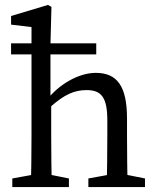

<svg xmlns="http://www.w3.org/2000/svg" viewBox="-20 -760 640 780"><path d="M25 -539H371V-584H25V-539ZM105 0H191C189 -45 188 -148 188 -210V-342L185 -355V-580L189 -732L175 -740L25 -695V-660L108 -650V-210C108 -148 107 -45 105 0ZM30 0H260V-35L160 -55H140L30 -35V0ZM413 0H499C497 -45 496 -146 496 -210V-279C496 -411 455 -464 369 -464C298 -464 216 -415 169 -352L214 -370H163V-325H184C241 -376 282 -394 332 -394C392 -394 416 -364 416 -271V-210C416 -146 415 -45 413 0ZM339 0H569V-35L469 -55H449L339 -35V0Z"/></svg>

Font: Source Serif Variable
Style: Regular
Weight: 389
Designer: Frank Grießhammer
Foundry: Adobe Systems Incorporated
Version: Version 3.001;hotconv 1.0.111;makeotfexe 2.5.65597